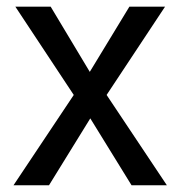

<svg xmlns="http://www.w3.org/2000/svg" viewBox="-20 -548 536 568"><path d="M245.6 -335.4 362.8 -528.3H468.3L295.4 -267.1L473.6 0H369.1L247.1 -197.8L125 0H20L198.2 -267.1L25.4 -528.3H129.9Z"/></svg>

Font: Roboto
Style: Regular
Weight: 400
Designer: Google
Version: Version 2.001047; 2015